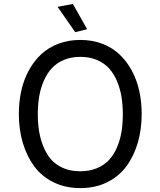

<svg xmlns="http://www.w3.org/2000/svg" viewBox="-20 -945 819 980"><path d="M352.1 -924.8 424.8 -795.9 363.8 -780.8 273.9 -910.2ZM390.1 15.1Q314 15.1 253.7 -14.4Q193.4 -43.9 155 -95.7Q116.7 -147.5 96.4 -215.6Q76.2 -283.7 76.2 -362.8Q76.2 -425.3 88.6 -481.7Q101.1 -538.1 127 -585.4Q152.8 -632.8 189.7 -667.5Q226.6 -702.1 277.8 -721.7Q329.1 -741.2 390.1 -741.2Q450.7 -741.2 502 -721.7Q553.2 -702.1 589.8 -667.5Q626.5 -632.8 652.3 -585.4Q678.2 -538.1 690.7 -481.7Q703.1 -425.3 703.1 -362.8Q703.1 -283.7 683.1 -215.6Q663.1 -147.5 624.8 -95.7Q586.4 -43.9 526.1 -14.4Q465.8 15.1 390.1 15.1ZM390.1 -70.8Q437 -70.8 474.1 -86.2Q511.2 -101.6 535.9 -127.9Q560.5 -154.3 576.7 -191.7Q592.8 -229 599.9 -271Q606.9 -313 606.9 -361.8Q606.9 -410.2 599.9 -452.1Q592.8 -494.1 576.7 -532Q560.5 -569.8 535.9 -596.7Q511.2 -623.5 474.1 -639.2Q437 -654.8 390.1 -654.8Q343.3 -654.8 306.2 -639.2Q269 -623.5 244.4 -596.7Q219.7 -569.8 203.4 -532Q187 -494.1 179.9 -452.1Q172.9 -410.2 172.9 -361.8Q172.9 -300.3 184.6 -249.5Q196.3 -198.7 221.2 -157.7Q246.1 -116.7 289.1 -93.8Q332 -70.8 390.1 -70.8Z"/></svg>

Font: Stilu
Style: Regular
Weight: 400
Designer: Genilson Lima Santos
Foundry: Genilson Lima Santos
Version: Version 1.200;PS 001.200;hotconv 1.0.88;makeotf.lib2.5.64775